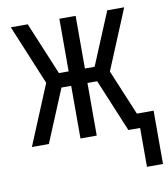

<svg xmlns="http://www.w3.org/2000/svg" viewBox="-80 -598 734 837"><g transform="rotate(-10 287.0 -179.0)"><path d="M503 172V0H451L354 -233H311V0H239V-233H196L99 0H24L134 -265L24 -530H99L196 -297H239V-530H311V-297H354L451 -530H526L416 -265L500 -64H574V172Z"/></g></svg>

Font: Lode
Style: Regular
Weight: 400
Monospace: yes
Designer: Belleve Invis
Foundry: Belleve Invis
Version: Version 29.2.0; ttfautohint (v1.8.3)